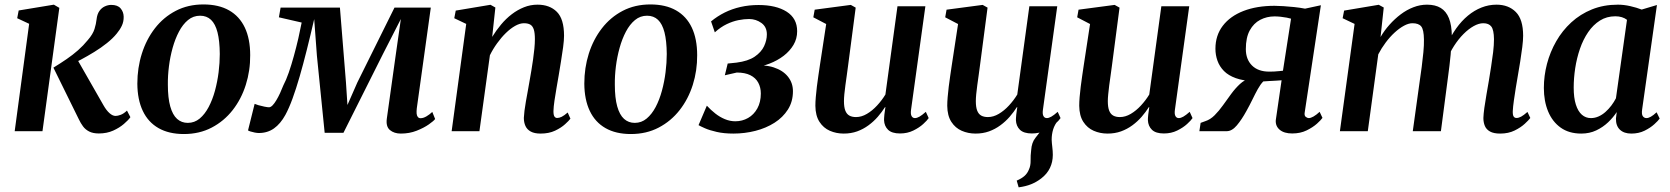

<svg xmlns="http://www.w3.org/2000/svg" viewBox="-20 -576 7334 843"><path d="M44.5 0 108 -471.5 55.5 -496 62 -530 216.5 -555.5 240.5 -541.5 166.5 0ZM414 10Q388.5 10 371.8 1.5Q355 -7 344.5 -21.2Q334 -35.5 326 -52.5L214.5 -279Q245.5 -298 272.5 -316.5Q299.5 -335 322.8 -355.5Q346 -376 365.5 -400Q388 -426 395 -448.8Q402 -471.5 404 -491Q406.5 -513.5 416.2 -527.5Q426 -541.5 440.2 -548Q454.5 -554.5 468.5 -554.5Q496.5 -554.5 509.5 -539.2Q522.5 -524 523 -503Q523.5 -481 514.8 -462.8Q506 -444.5 492.5 -428.5Q475.5 -407.5 449.5 -386.8Q423.5 -366 393.8 -347.8Q364 -329.5 335.8 -314.5Q307.5 -299.5 286.5 -290L310.5 -330.5L434.5 -113.5Q447 -91.5 460.8 -79.2Q474.5 -67 487.5 -67Q497 -67 510.2 -72Q523.5 -77 537.5 -90.5L552.5 -61.5Q543.5 -48.5 524 -31.8Q504.5 -15 476.8 -2.5Q449 10 414 10Z M873 -556.5Q940 -556.5 985.8 -530.5Q1031.5 -504.5 1055 -454.8Q1078.5 -405 1078.5 -334Q1079 -266 1059.2 -203.5Q1039.5 -141 1001.5 -92.5Q963.5 -44 909.5 -15.8Q855.5 12.5 787.5 12.5Q721.5 12.5 676 -13.5Q630.5 -39.5 607 -89Q583.5 -138.5 583 -208.5Q583 -278 602.8 -340.5Q622.5 -403 660.2 -451.8Q698 -500.5 751.8 -528.5Q805.5 -556.5 873 -556.5ZM858.5 -507Q828.5 -507 805.5 -488Q782.5 -469 765.8 -437.2Q749 -405.5 738 -366Q727 -326.5 721.8 -284.8Q716.5 -243 717 -204.5Q717 -146 727.5 -108.8Q738 -71.5 757.5 -54Q777 -36.5 804.5 -36.5Q834 -36.5 856.8 -55.5Q879.5 -74.5 896.2 -106.2Q913 -138 923.8 -177.5Q934.5 -217 939.8 -258.8Q945 -300.5 945 -339Q944.5 -397 935 -434Q925.5 -471 906.5 -489Q887.5 -507 858.5 -507Z M1740 10.5Q1710.5 10.5 1692 -5Q1673.5 -20.5 1678.5 -56L1717.5 -334.5L1740 -492.5L1662 -340L1488 7H1405.5L1371.5 -330.5L1359.5 -492Q1343 -420.5 1327 -356.8Q1311 -293 1295.5 -239.5Q1280 -186 1264.5 -143.5Q1249 -101 1233 -71.5Q1211.5 -32.5 1183 -12.2Q1154.5 8 1116.5 8Q1109 8 1098.5 6Q1088 4 1079.5 1.2Q1071 -1.5 1069 -3.5L1098 -120Q1102 -118 1114.5 -114.2Q1127 -110.5 1140.8 -107.8Q1154.5 -105 1161 -105Q1168.5 -105 1176.8 -113.5Q1185 -122 1193.2 -135.8Q1201.5 -149.5 1209.5 -166.8Q1217.5 -184 1224 -201Q1236 -223.5 1247.8 -257.2Q1259.5 -291 1270.2 -330Q1281 -369 1289.8 -407.2Q1298.5 -445.5 1304.5 -477L1204.5 -500L1212 -542.5H1472.5L1499 -214L1505.5 -115L1549 -214L1712 -542.5H1871.5L1810 -100.5Q1808.5 -87.5 1809.2 -77.8Q1810 -68 1814.5 -62.5Q1819 -57 1826.5 -57Q1838.5 -57 1852.2 -65Q1866 -73 1878 -84.5L1890.5 -53.5Q1884.5 -45 1862.8 -29.8Q1841 -14.5 1809.2 -2Q1777.5 10.5 1740 10.5Z M2141 -414Q2158.5 -442.5 2180 -468.2Q2201.5 -494 2227 -513.5Q2252.5 -533 2280.8 -544.2Q2309 -555.5 2340 -555.5Q2393.5 -555.5 2425 -524Q2456.5 -492.5 2456.5 -419Q2456.5 -399.5 2452.5 -369.2Q2448.5 -339 2443 -306Q2437.5 -273 2433 -245Q2428.5 -219 2423.5 -190Q2418.5 -161 2414.5 -134.2Q2410.5 -107.5 2410 -88Q2410 -70.5 2414.5 -64.2Q2419 -58 2426 -58Q2435.5 -58 2446.2 -63.2Q2457 -68.5 2472.5 -82L2484.5 -55Q2478.5 -46.5 2461.2 -30.8Q2444 -15 2417 -2.2Q2390 10.5 2353.5 10.5Q2326.5 10.5 2310.2 1.5Q2294 -7.5 2287 -23Q2280 -38.5 2280 -58.5Q2280.5 -71 2282.8 -89.8Q2285 -108.5 2289 -130.5Q2293 -152.5 2297.2 -175.8Q2301.5 -199 2305 -220Q2309 -242 2313 -266.2Q2317 -290.5 2320.5 -314.8Q2324 -339 2326.2 -362Q2328.5 -385 2328.5 -404Q2328.5 -431 2323.8 -446.2Q2319 -461.5 2308.5 -467.8Q2298 -474 2280.5 -474Q2262.5 -474 2242 -462.5Q2221.5 -451 2201.2 -431.2Q2181 -411.5 2162.8 -386.2Q2144.5 -361 2131 -333.5L2085 0H1963L2027 -471L1974.5 -496L1981 -529.5L2133.5 -555L2155 -543Z M2835.5 -556.5Q2902.5 -556.5 2948.2 -530.5Q2994 -504.5 3017.5 -454.8Q3041 -405 3041 -334Q3041.5 -266 3021.8 -203.5Q3002 -141 2964 -92.5Q2926 -44 2872 -15.8Q2818 12.5 2750 12.5Q2684 12.5 2638.5 -13.5Q2593 -39.5 2569.5 -89Q2546 -138.5 2545.5 -208.5Q2545.5 -278 2565.2 -340.5Q2585 -403 2622.8 -451.8Q2660.5 -500.5 2714.2 -528.5Q2768 -556.5 2835.5 -556.5ZM2821 -507Q2791 -507 2768 -488Q2745 -469 2728.2 -437.2Q2711.5 -405.5 2700.5 -366Q2689.5 -326.5 2684.2 -284.8Q2679 -243 2679.5 -204.5Q2679.5 -146 2690 -108.8Q2700.5 -71.5 2720 -54Q2739.5 -36.5 2767 -36.5Q2796.5 -36.5 2819.2 -55.5Q2842 -74.5 2858.8 -106.2Q2875.5 -138 2886.2 -177.5Q2897 -217 2902.2 -258.8Q2907.5 -300.5 2907.5 -339Q2907 -397 2897.5 -434Q2888 -471 2869 -489Q2850 -507 2821 -507Z M3200 10.5Q3158.5 10.5 3126.8 3.2Q3095 -4 3074.8 -13Q3054.5 -22 3047 -26.5L3083.5 -112Q3101 -93 3120.8 -77.5Q3140.5 -62 3162.8 -52.8Q3185 -43.5 3208.5 -43.5Q3239 -43.5 3264.5 -58Q3290 -72.5 3305.2 -100Q3320.5 -127.5 3320.5 -165.5Q3320.5 -192 3309.2 -213Q3298 -234 3274.5 -245.8Q3251 -257.5 3215 -257.5L3162.5 -245.5L3175 -297L3213.5 -301Q3264.5 -307.5 3293.5 -327.2Q3322.5 -347 3334.8 -373.2Q3347 -399.5 3347 -425Q3347 -458 3323 -475.2Q3299 -492.5 3269 -492.5Q3247 -492.5 3222 -487.5Q3197 -482.5 3170.8 -470Q3144.5 -457.5 3118.5 -434L3102 -482Q3129 -504.5 3161.5 -520.8Q3194 -537 3231.5 -545.5Q3269 -554 3310.5 -554Q3387.5 -554 3433.8 -524.8Q3480 -495.5 3480 -439Q3480 -406 3464 -379Q3448 -352 3420.8 -331Q3393.5 -310 3358.2 -296.5Q3323 -283 3285 -278L3279.5 -286Q3336 -293.5 3376.8 -280.2Q3417.5 -267 3439.5 -239.5Q3461.5 -212 3461.5 -175.5Q3461.5 -130 3439.5 -95.2Q3417.5 -60.5 3380.5 -37Q3343.5 -13.5 3296.8 -1.5Q3250 10.5 3200 10.5Z M3684.5 10.5Q3651.5 10.5 3623.5 -1.8Q3595.5 -14 3578 -41Q3560.5 -68 3560 -111.5Q3560 -128 3561.8 -149.5Q3563.5 -171 3566.5 -195.2Q3569.5 -219.5 3573 -243Q3576.5 -266.5 3579.5 -287L3607.5 -470.5L3551 -500L3557 -533.5L3715.5 -554.5L3737 -542.5L3703.5 -287Q3701 -266.5 3697.8 -244.5Q3694.5 -222.5 3691.8 -201.5Q3689 -180.5 3687.2 -162.5Q3685.5 -144.5 3685.5 -132Q3685.5 -105.5 3691.5 -90.2Q3697.5 -75 3709.2 -68.5Q3721 -62 3738.5 -62Q3762.5 -62 3786.2 -76Q3810 -90 3831 -112.8Q3852 -135.5 3867.5 -161L3920.5 -548.5H4043L3980 -93.5Q3977.5 -75 3982.5 -66.2Q3987.5 -57.5 3997 -57.5Q4006 -57.5 4017 -63.8Q4028 -70 4045 -85L4057.5 -57.5Q4051 -47.5 4033.5 -31.5Q4016 -15.5 3990 -2.8Q3964 10 3931.5 10Q3896 10 3879.2 -6.2Q3862.5 -22.5 3861.5 -48.5Q3861.5 -51.5 3861.8 -58Q3862 -64.5 3863 -72.8Q3864 -81 3865.2 -89.5Q3866.5 -98 3867.5 -105L3866 -106Q3852 -84 3834 -63.2Q3816 -42.5 3793.2 -25.8Q3770.5 -9 3743.5 0.8Q3716.5 10.5 3684.5 10.5Z M4452.5 246.5 4444 217Q4466 207.5 4478.5 196.2Q4491 185 4497.5 168.5Q4505.5 151.5 4505 129Q4504.5 106.5 4507.5 83Q4509.5 50 4526.2 29.2Q4543 8.5 4555.5 -8.5L4626.5 -48.5Q4610.5 -29 4604 -7.8Q4597.5 13.5 4597.5 37.5Q4598 51.5 4600.2 69.2Q4602.5 87 4602.5 104Q4602.5 135 4590 161.2Q4577.5 187.5 4551.5 207.5Q4531.5 223 4507.5 232.8Q4483.5 242.5 4452.5 246.5ZM4263.5 10.5Q4230.5 10.5 4202.5 -1.8Q4174.5 -14 4157 -41Q4139.5 -68 4139 -111.5Q4139 -128 4140.8 -149.5Q4142.5 -171 4145.5 -195.2Q4148.5 -219.5 4152 -243Q4155.5 -266.5 4158.5 -287L4186.5 -470.5L4130 -500L4136 -533.5L4294.5 -554.5L4316 -542.5L4282.5 -287Q4280 -266.5 4276.8 -244.5Q4273.5 -222.5 4270.8 -201.5Q4268 -180.5 4266.2 -162.5Q4264.5 -144.5 4264.5 -132Q4264.5 -105.5 4270.5 -90.2Q4276.5 -75 4288.2 -68.5Q4300 -62 4317.5 -62Q4341.5 -62 4365.2 -76Q4389 -90 4410 -112.8Q4431 -135.5 4446.5 -161L4499.5 -548.5H4622L4559 -93.5Q4556.5 -75 4561.5 -66.2Q4566.5 -57.5 4576 -57.5Q4585 -57.5 4596 -63.8Q4607 -70 4624 -85L4636.5 -57.5Q4630 -47.5 4612.5 -31.5Q4595 -15.5 4569 -2.8Q4543 10 4510.5 10Q4475 10 4458.2 -6.2Q4441.5 -22.5 4440.5 -48.5Q4440.5 -51.5 4440.8 -58Q4441 -64.5 4442 -72.8Q4443 -81 4444.2 -89.5Q4445.5 -98 4446.5 -105L4445 -106Q4431 -84 4413 -63.2Q4395 -42.5 4372.2 -25.8Q4349.5 -9 4322.5 0.8Q4295.5 10.5 4263.5 10.5Z M4843 10.5Q4810 10.5 4782 -1.8Q4754 -14 4736.5 -41Q4719 -68 4718.5 -111.5Q4718.5 -128 4720.2 -149.5Q4722 -171 4725 -195.2Q4728 -219.5 4731.5 -243Q4735 -266.5 4738 -287L4766 -470.5L4709.5 -500L4715.5 -533.5L4874 -554.5L4895.5 -542.5L4862 -287Q4859.5 -266.5 4856.2 -244.5Q4853 -222.5 4850.2 -201.5Q4847.5 -180.5 4845.8 -162.5Q4844 -144.5 4844 -132Q4844 -105.5 4850 -90.2Q4856 -75 4867.8 -68.5Q4879.5 -62 4897 -62Q4921 -62 4944.8 -76Q4968.5 -90 4989.5 -112.8Q5010.5 -135.5 5026 -161L5079 -548.5H5201.5L5138.5 -93.5Q5136 -75 5141 -66.2Q5146 -57.5 5155.5 -57.5Q5164.5 -57.5 5175.5 -63.8Q5186.5 -70 5203.5 -85L5216 -57.5Q5209.5 -47.5 5192 -31.5Q5174.5 -15.5 5148.5 -2.8Q5122.5 10 5090 10Q5054.5 10 5037.8 -6.2Q5021 -22.5 5020 -48.5Q5020 -51.5 5020.2 -58Q5020.5 -64.5 5021.5 -72.8Q5022.5 -81 5023.8 -89.5Q5025 -98 5026 -105L5024.5 -106Q5010.5 -84 4992.5 -63.2Q4974.5 -42.5 4951.8 -25.8Q4929 -9 4902 0.8Q4875 10.5 4843 10.5Z M5774 -85 5786.5 -58.5Q5780.5 -49.5 5762.5 -33.2Q5744.5 -17 5717 -3.5Q5689.5 10 5653.5 10Q5618 10 5598.8 -6.2Q5579.5 -22.5 5581.5 -48.5L5607 -223.5Q5597 -222.5 5582 -221.8Q5567 -221 5552 -220.2Q5537 -219.5 5526.5 -218.5Q5514 -205.5 5502.5 -184.8Q5491 -164 5479 -139.2Q5467 -114.5 5452.5 -88.5Q5432 -51 5410.5 -25.5Q5389 0 5366 0H5246L5251.5 -36.5L5272 -44Q5294 -51 5313 -70Q5332 -89 5349.8 -114Q5367.5 -139 5385.8 -163.8Q5404 -188.5 5424.2 -207.2Q5444.5 -226 5469 -232.5L5486.5 -219.5Q5439 -221 5406.2 -232.8Q5373.5 -244.5 5354 -264.2Q5334.5 -284 5325.5 -309.2Q5316.5 -334.5 5316.5 -362Q5316.5 -420.5 5348.8 -462.8Q5381 -505 5439.5 -527.8Q5498 -550.5 5576 -550.5Q5592.5 -550.5 5615 -549Q5637.5 -547.5 5662.2 -545Q5687 -542.5 5710 -538L5779.5 -553L5708.5 -82.5Q5706 -68.5 5713 -63Q5720 -57.5 5726 -57.5Q5735 -57.5 5747.2 -64.5Q5759.5 -71.5 5774 -85ZM5613 -265.5 5648.5 -494Q5642.5 -496 5629.8 -498.5Q5617 -501 5602.5 -502.5Q5588 -504 5576 -504Q5542 -504 5513.2 -489Q5484.5 -474 5467.2 -442.5Q5450 -411 5450 -360.5Q5450 -315.5 5477 -288.5Q5504 -261.5 5553 -261.5Q5562.5 -261.5 5574.2 -262Q5586 -262.5 5596.8 -263.8Q5607.5 -265 5613 -265.5Z M6055.5 -543 6041.5 -413.5Q6058 -442 6080.8 -467.5Q6103.5 -493 6130 -513Q6156.5 -533 6185.8 -544.2Q6215 -555.5 6245.5 -555.5Q6282 -555.5 6305.8 -541Q6329.5 -526.5 6341.8 -496Q6354 -465.5 6354.5 -417.5Q6354.5 -410.5 6354 -401.8Q6353.5 -393 6352.5 -383.5Q6351.5 -374 6350 -364L6333.5 -379Q6350.5 -419 6373.8 -451.5Q6397 -484 6425 -507.2Q6453 -530.5 6484.8 -543Q6516.5 -555.5 6550.5 -555.5Q6603.5 -555.5 6635.5 -523.2Q6667.5 -491 6667.5 -419Q6667.5 -399.5 6663.8 -369.5Q6660 -339.5 6654.8 -306.5Q6649.5 -273.5 6644.5 -245Q6640 -218.5 6635.2 -189.8Q6630.5 -161 6626.8 -134.2Q6623 -107.5 6622 -88Q6621.5 -70.5 6626 -64.2Q6630.5 -58 6638 -58Q6648 -58 6659 -64Q6670 -70 6686.5 -84.5L6699 -58Q6692.5 -49 6675 -32.8Q6657.5 -16.5 6630.2 -3Q6603 10.5 6566.5 10.5Q6538.5 10.5 6522.2 1.5Q6506 -7.5 6499.5 -23Q6493 -38.5 6493 -58Q6493.5 -75 6497.2 -102.2Q6501 -129.5 6506.5 -160.8Q6512 -192 6517 -221.5Q6521.5 -250 6526.8 -282.8Q6532 -315.5 6535.8 -347Q6539.5 -378.5 6539.5 -404Q6539 -444.5 6528 -459.2Q6517 -474 6492.5 -474Q6473 -474 6450.5 -461.5Q6428 -449 6405.8 -426.8Q6383.5 -404.5 6364 -374.2Q6344.5 -344 6331.5 -308L6352.5 -381.5Q6351.5 -360 6349.2 -335.8Q6347 -311.5 6344 -287.2Q6341 -263 6338 -240.5L6306.5 0H6183L6213.5 -220Q6218 -249.5 6222.2 -282.2Q6226.5 -315 6229.5 -346.5Q6232.5 -378 6232 -402.5Q6231.5 -445.5 6220.2 -459.8Q6209 -474 6181.5 -474Q6164.5 -474 6144.2 -463Q6124 -452 6103.2 -433Q6082.5 -414 6064 -389.2Q6045.5 -364.5 6031.5 -337.5L5985.5 0H5863L5927.5 -471L5875 -496L5881.5 -529.5L6033.5 -555Z M7190 -95.5Q7187 -74 7193 -65.8Q7199 -57.5 7209 -57.5Q7217.5 -57.5 7228.2 -63.5Q7239 -69.5 7253.5 -83L7267 -55.5Q7261 -46.5 7243.8 -30.8Q7226.5 -15 7200.8 -2.2Q7175 10.5 7142.5 10.5Q7110.5 10.5 7092.5 -6.5Q7074.5 -23.5 7075 -55.5L7078.5 -84Q7063.5 -61 7040.8 -39.2Q7018 -17.5 6988.5 -3.5Q6959 10.5 6922.5 10.5Q6869 10.5 6832.5 -15.5Q6796 -41.5 6777.2 -86.8Q6758.5 -132 6758.5 -190Q6758.5 -243 6772.2 -295.5Q6786 -348 6812.8 -394.8Q6839.5 -441.5 6879 -477.8Q6918.5 -514 6969.8 -534.8Q7021 -555.5 7083.5 -555.5Q7110 -555.5 7138.2 -549Q7166.5 -542.5 7188 -534L7255 -554ZM7123.5 -489Q7114 -496.5 7101 -500.5Q7088 -504.5 7072.5 -504.5Q7034.5 -504.5 7004.8 -485.8Q6975 -467 6953 -434.8Q6931 -402.5 6917 -361.8Q6903 -321 6896.2 -277Q6889.5 -233 6889.5 -191.5Q6889.5 -146.5 6899 -116.8Q6908.5 -87 6925.5 -72.2Q6942.5 -57.5 6965 -57.5Q6982.5 -57.5 6998.8 -64.8Q7015 -72 7029 -84.5Q7043 -97 7054.8 -112.5Q7066.5 -128 7075 -144.5Z"/></svg>

Font: Merriweather 48pt SemiBold
Style: Italic
Weight: 600
Italic angle: -7.8°
Designer: Eben Sorkin
Foundry: Eben Sorkin
Version: Version 2.101